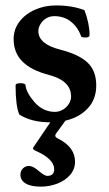

<svg xmlns="http://www.w3.org/2000/svg" viewBox="-20 -445 405 716"><path d="M189.9 51.8Q186 57.1 186 61Q186 66.9 199.2 73.2Q259.8 104.5 259.8 158.2Q259.8 186 241.5 207.3Q223.1 228.5 193.8 239.7Q164.6 251 132.8 251Q94.7 251 75.4 239Q56.2 227.1 56.2 207Q56.2 191.9 65.7 182.9Q75.2 173.8 87.9 173.8Q103 173.8 125 192.9Q146 210.9 156.2 210.9Q182.1 210.9 182.1 186Q182.1 147.9 112.8 117.2Q103 112.8 103 107.9Q103 106.4 106 102.1L167.5 11.2Q97.2 11.2 51.8 -18.1Q38.1 -50.3 38.1 -126Q38.1 -134.8 55.2 -134.8Q74.7 -134.8 75.2 -127Q77.6 -100.6 107.9 -64.9Q140.1 -27.8 185.1 -27.8Q200.2 -27.8 214.1 -35.9Q228 -43.9 236.6 -57.4Q245.1 -70.8 245.1 -85Q245.1 -114.7 224.4 -134.8Q203.6 -154.8 161.1 -166Q95.7 -183.1 63.2 -216.1Q30.8 -249 30.8 -298.8Q30.8 -335.9 52.7 -364.5Q74.7 -393.1 110.8 -408.9Q147 -424.8 189 -424.8Q248.5 -424.8 294.9 -407.2Q314 -356.9 314 -314Q314 -305.2 298.8 -305.2Q282.7 -305.2 282.2 -310.1Q271 -342.8 245.1 -363.8Q219.2 -384.8 182.1 -384.8Q165.5 -384.8 152.1 -376.5Q138.7 -368.2 130.9 -355.2Q123 -342.3 123 -329.1Q123 -280.3 205.1 -259.8Q273.9 -242.2 306.4 -211.7Q338.9 -181.2 338.9 -126Q338.9 -75.2 307.6 -41.3Q276.4 -7.3 224.1 4.9Z"/></svg>

Font: JuniusX
Style: Bold
Weight: 700
Designer: Peter S. Baker
Foundry: Briery Creek Software
Version: Version 1.004